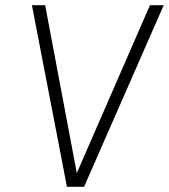

<svg xmlns="http://www.w3.org/2000/svg" viewBox="-20 -720 651 740"><path d="M611 -700 304 0H238L103 -700H154L276 -53L558 -700Z"/></svg>

Font: Kulim Park ExtraLight
Style: Italic
Weight: 275
Italic angle: -8°
Designer: Noponies / Dale Sattler
Foundry: Noponies
Version: Version 1.000; ttfautohint (v1.8.3)